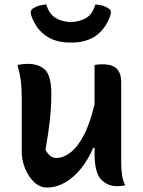

<svg xmlns="http://www.w3.org/2000/svg" viewBox="-20 -827 640 857"><path d="M103 -542Q154 -542 181.5 -515Q209 -488 209 -408Q209 -348 202.5 -289.5Q196 -231 183 -159Q202 -122 231 -122Q262 -122 293.5 -145.5Q325 -169 353 -221Q381 -273 402 -361V-537Q413 -539 419.5 -539.5Q426 -540 436 -540Q483 -540 502 -519.5Q521 -499 521 -462V-97Q521 -69 525 -44Q529 -19 539 0Q530 2 520.5 3Q511 4 502 4Q459 4 430.5 -27Q402 -58 402 -142V-167H396Q375 -117 343 -76.5Q311 -36 271.5 -13Q232 10 190 10Q158 10 132.5 -14Q107 -38 92 -75Q77 -112 77 -150V-389Q77 -433 73 -465Q69 -497 58 -537Q69 -539 80 -540.5Q91 -542 103 -542ZM296 -728Q340 -731 366.5 -748Q393 -765 406 -807Q423 -806 437.5 -802Q452 -798 465 -789Q480 -780 472 -756Q451 -698 408 -667.5Q365 -637 300 -637H292Q228 -637 184.5 -667.5Q141 -698 120 -756Q112 -780 127 -789Q140 -798 155 -802Q170 -806 186 -807Q200 -765 226.5 -748Q253 -731 296 -728Z"/></svg>

Font: Recursive Mn Csl St SmB
Style: Regular
Weight: 600
Monospace: yes
Version: Version 1.079;hotconv 1.0.112;makeotfexe 2.5.65598; ttfautoh